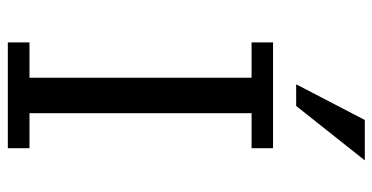

<svg xmlns="http://www.w3.org/2000/svg" viewBox="-262 -736 998 515"><g transform="rotate(90 237.5 -478.0)"><path d="M93.3 0.5V-57.6H188V-653.3H93.3V-710.9H377V-653.3H283.2V-57.6H377V0.5ZM205.6 -772.9 301.3 -957H409.7L263.7 -772.9Z"/></g></svg>

Font: Comme
Style: Regular
Weight: 400
Designer: Vernon Adams
Foundry: Vernon Adams
Version: Version 1.000;gftools[0.9.27]